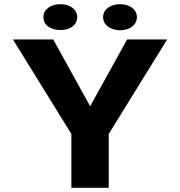

<svg xmlns="http://www.w3.org/2000/svg" viewBox="-20 -900 864 920"><path d="M412 -391 235 -711H42L322 -258V0H501V-258L781 -711H589ZM270 -756C316 -756 350 -780 350 -818C350 -855 315 -880 270 -880C224 -880 188 -856 188 -818C188 -779 223 -756 270 -756ZM556 -755C601 -755 636 -780 636 -818C636 -855 601 -880 556 -880C510 -880 474 -856 474 -818C474 -780 510 -755 556 -755Z"/></svg>

Font: Asimov
Style: XWid
Weight: 500
Designer: Google
Version: Version 2.000980; 2014